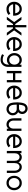

<svg xmlns="http://www.w3.org/2000/svg" viewBox="2780 -3532 965 6566"><g transform="rotate(90 3263.0 -249.5)"><path d="M517 -215V-250Q517 -363 455 -437Q393 -512 289 -512Q181 -512 111 -436Q41 -360 41 -250Q41 -141 112 -64Q183 12 290 12Q418 12 493 -63L439 -120Q385 -66 290 -66Q225 -66 179 -109Q157 -130 143.5 -156.5Q130 -183 125 -215ZM288 -435Q352 -435 390 -394Q426 -353 435 -287H125Q134 -350 177 -392Q223 -435 288 -435Z M556 -500 736 -250 556 0H652L831 -250L652 -500ZM1198 -500H1102L923 -250L1102 0H1198L1019 -250ZM838 -668V-289H758V-211H838V0H916V-211H996V-289H916V-668Z M1724 -215V-250Q1724 -363 1662 -437Q1600 -512 1496 -512Q1388 -512 1318 -436Q1248 -360 1248 -250Q1248 -141 1319 -64Q1390 12 1497 12Q1625 12 1700 -63L1646 -120Q1592 -66 1497 -66Q1432 -66 1386 -109Q1364 -130 1350.5 -156.5Q1337 -183 1332 -215ZM1495 -435Q1559 -435 1597 -394Q1633 -353 1642 -287H1332Q1341 -350 1384 -392Q1430 -435 1495 -435Z M2035 -433Q2105 -433 2147 -383Q2190 -331 2190 -258Q2190 -185 2147 -133Q2105 -83 2035 -83Q1964 -83 1919 -133Q1874 -185 1874 -258Q1874 -330 1919 -382Q1964 -433 2035 -433ZM2033 -512Q1930 -512 1862 -438Q1795 -365 1795 -258Q1795 -150 1862 -78Q1931 -3 2033 -3Q2125 -3 2179 -67Q2181 -71 2184 -75Q2187 -79 2190 -82V-44Q2190 33 2147 87Q2105 140 2024 140Q1933 140 1867 97L1833 160Q1917 213 2025 213Q2134 213 2201 141Q2268 69 2268 -48V-500H2192V-431Q2189 -436 2186 -440Q2183 -444 2180 -447Q2125 -512 2033 -512Z M2407 0H2485V-211H2718V0H2797V-500H2718V-289H2485V-500H2407Z M3383 -215V-250Q3383 -363 3321 -437Q3259 -512 3155 -512Q3047 -512 2977 -436Q2907 -360 2907 -250Q2907 -141 2978 -64Q3049 12 3156 12Q3284 12 3359 -63L3305 -120Q3251 -66 3156 -66Q3091 -66 3045 -109Q3023 -130 3009.5 -156.5Q2996 -183 2991 -215ZM3154 -435Q3218 -435 3256 -394Q3292 -353 3301 -287H2991Q3000 -350 3043 -392Q3089 -435 3154 -435Z M3691 -712Q3632 -712 3584 -679Q3535 -645 3516 -591Q3481 -497 3480 -360Q3479 -290 3486.5 -231.5Q3494 -173 3510 -125Q3531 -63 3587 -26Q3643 12 3710 12Q3799 12 3862 -51Q3925 -114 3925 -202Q3925 -265 3895 -313Q3880 -337 3860 -355.5Q3840 -374 3815 -387Q3830 -399 3841.5 -413.5Q3853 -428 3861 -446Q3880 -485 3880 -525Q3880 -603 3825 -657Q3770 -712 3691 -712ZM3691 -634Q3738 -634 3769 -602Q3801 -571 3801 -525Q3801 -479 3769 -448Q3737 -417 3690 -417H3560Q3564 -465 3572.5 -504Q3581 -543 3592 -570Q3598 -584 3607.5 -595.5Q3617 -607 3631 -616Q3658 -634 3691 -634ZM3558 -338H3708Q3766 -338 3806 -299Q3847 -259 3847 -203Q3847 -146 3807 -106Q3767 -66 3710 -66Q3669 -66 3635 -88Q3619 -99 3606.5 -113.5Q3594 -128 3586 -145Q3572 -176 3564.5 -225Q3557 -274 3558 -338Z M4026 -500V-234Q4026 -179 4040.5 -134Q4055 -89 4085 -56Q4145 12 4236 12Q4319 12 4370 -49Q4372 -52 4375 -55.5Q4378 -59 4381 -63V0H4457V-500H4379V-233Q4379 -158 4339 -112Q4300 -66 4242 -66Q4182 -66 4144 -112Q4104 -158 4104 -233V-500Z M5043 -215V-250Q5043 -363 4981 -437Q4919 -512 4815 -512Q4707 -512 4637 -436Q4567 -360 4567 -250Q4567 -141 4638 -64Q4709 12 4816 12Q4944 12 5019 -63L4965 -120Q4911 -66 4816 -66Q4751 -66 4705 -109Q4683 -130 4669.5 -156.5Q4656 -183 4651 -215ZM4814 -435Q4878 -435 4916 -394Q4952 -353 4961 -287H4651Q4660 -350 4703 -392Q4749 -435 4814 -435Z M5894 0V-266Q5894 -322 5880 -366.5Q5866 -411 5837 -444Q5780 -512 5692 -512Q5606 -512 5556 -445Q5549 -435 5542 -423Q5535 -411 5531 -397Q5525 -410 5518 -422Q5511 -434 5501 -444Q5443 -512 5356 -512Q5275 -512 5227 -450Q5226 -448 5223.5 -446Q5221 -444 5219 -441V-500H5143V0H5221V-267Q5221 -345 5258 -389Q5294 -434 5350 -434Q5407 -434 5443 -389Q5479 -345 5479 -267V0H5558V-267Q5558 -345 5594 -389Q5630 -434 5686 -434Q5743 -434 5779 -389Q5816 -345 5816 -267V0Z M6239 -512Q6131 -512 6061 -436Q5991 -360 5991 -250Q5991 -141 6061 -64Q6131 12 6239 12Q6345 12 6415 -64Q6486 -141 6486 -250Q6486 -360 6415 -436Q6345 -512 6239 -512ZM6239 -434Q6313 -434 6360 -381Q6407 -328 6407 -250Q6407 -211 6395.5 -178.5Q6384 -146 6360 -119Q6313 -66 6239 -66Q6163 -66 6116 -119Q6069 -173 6069 -250Q6069 -289 6081 -321.5Q6093 -354 6116 -381Q6163 -434 6239 -434Z"/></g></svg>

Font: Unageo
Style: Regular
Weight: 400
Designer: Richard Sepsi
Foundry: Richard Sepsi
Version: Version 2.000